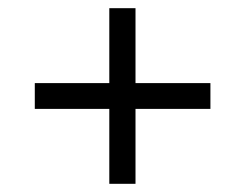

<svg xmlns="http://www.w3.org/2000/svg" viewBox="-20 -592 599 469"><path d="M247 -143H311V-326H494V-389H311V-572H247V-389H65V-326H247Z"/></svg>

Font: Noto Serif Malayalam Medium
Style: Regular
Weight: 500
Designer: Indian type Foundry, Jelle Bosma, Monotype Design Team
Foundry: Monotype Imaging Inc.
Version: Version 2.104